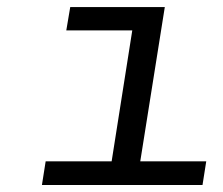

<svg xmlns="http://www.w3.org/2000/svg" viewBox="-20 -530 640 550"><path d="M100.1 0 110.8 -67.9H299.8L358.9 -442.9H169.9L181.2 -509.8H452.1L381.8 -67.9H570.8L560.1 0Z"/></svg>

Font: Office Code Pro Italic
Style: Regular
Weight: 400
Italic angle: -9°
Designer: Nathan Rutzky & Paul D. Hunt
Foundry: Adobe Systems Incorporated
Version: Version 1.004;PS 001.004;hotconv 1.0.70;makeotf.lib2.5.58329